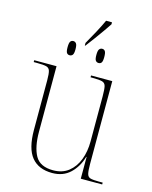

<svg xmlns="http://www.w3.org/2000/svg" viewBox="-124 -914 795 1005"><g transform="rotate(15 273.0 -411.5)"><path d="M250 -693Q269 -726 290.5 -766Q312 -806 324 -833H356V-822Q345 -805 327.5 -780.5Q310 -756 290.5 -729Q271 -702 253 -679H250ZM186 -609Q176 -609 170.5 -616.5Q165 -624 165 -647Q165 -670 170.5 -678Q176 -686 186 -686Q196 -686 202 -678Q208 -670 208 -647Q208 -624 202 -616.5Q196 -609 186 -609ZM343 -609Q333 -609 327 -616.5Q321 -624 321 -647Q321 -670 327 -678Q333 -686 343 -686Q353 -686 358.5 -678Q364 -670 364 -647Q364 -624 358.5 -616.5Q353 -609 343 -609ZM257 10Q183 10 145 -36.5Q107 -83 107 -184V-452Q107 -487 102.5 -502.5Q98 -518 82.5 -522Q67 -526 32 -526H14V-536H135V-182Q135 -98 161 -51.5Q187 -5 258 -5Q308 -5 341.5 -31.5Q375 -58 392 -102.5Q409 -147 409 -202V-446Q409 -484 405 -500.5Q401 -517 385.5 -521.5Q370 -526 334 -526H322V-536H437V-87Q437 -51 441 -34.5Q445 -18 459.5 -14Q474 -10 505 -10H526V0H410V-118H408Q392 -62 354 -26Q316 10 257 10Z"/></g></svg>

Font: Noto Serif Display SemiCondensed Thin
Style: Regular
Weight: 100
Width: 4
Designer: Monotype Design Team
Foundry: Monotype Imaging Inc.
Version: Version 2.009